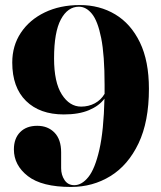

<svg xmlns="http://www.w3.org/2000/svg" viewBox="-20 -730 638 760"><path d="M261 10Q145.5 10 90.2 -33Q35 -76 35 -138.5Q35 -182 59.8 -207Q84.5 -232 127.5 -232Q169.5 -232 195.8 -205Q222 -178 222 -127V-64Q222 -37.5 235.5 -17.2Q249 3 274 3Q304 3 330 -29.5Q356 -62 373.2 -137Q390.5 -212 393.5 -339.5Q372.5 -311 332.2 -294Q292 -277 232.5 -277Q137.5 -277 83 -330.5Q28.5 -384 28.5 -482.5Q28.5 -549 62.5 -600.2Q96.5 -651.5 157 -680.8Q217.5 -710 296 -710Q374.5 -710 436.2 -673Q498 -636 533.8 -562.2Q569.5 -488.5 569.5 -378.5Q569.5 -248.5 528.2 -162.2Q487 -76 417.2 -33Q347.5 10 261 10ZM194 -499Q194 -404 224.8 -356Q255.5 -308 301 -308Q331 -308 355.5 -321.2Q380 -334.5 394 -358.5Q394 -376 394 -394Q394 -512 380.5 -579.5Q367 -647 344 -675.2Q321 -703.5 292.5 -703.5Q248 -703.5 221 -653.2Q194 -603 194 -499Z"/></svg>

Font: Fraunces 144pt
Style: Bold
Weight: 700
Version: Version 1.000;[b76b70a41]